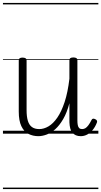

<svg xmlns="http://www.w3.org/2000/svg" viewBox="-20 -905 686 1300"><path d="M240 17Q203 17 172.5 1.5Q142 -14 124.5 -51Q107 -88 107 -150V-496Q107 -506 113.5 -510.5Q120 -515 132 -515Q146 -515 153 -510.5Q160 -506 160 -496V-159Q160 -116 168.5 -87.5Q177 -59 196 -45Q215 -31 246 -31Q277 -31 308.5 -49.5Q340 -68 368 -108.5Q396 -149 417.5 -214Q439 -279 450 -372V-497Q450 -507 456.5 -511.5Q463 -516 477 -516Q490 -516 497 -511.5Q504 -507 504 -497V-90Q504 -72 506.5 -58.5Q509 -45 516 -38Q523 -31 536 -31Q548 -31 558 -37Q568 -43 578.5 -57Q589 -71 600 -93Q604 -101 610.5 -101.5Q617 -102 625 -98Q634 -94 636.5 -87.5Q639 -81 636 -75Q625 -46 607.5 -25Q590 -4 569.5 6.5Q549 17 527 17Q508 17 494 11Q480 5 470 -6.5Q460 -18 455.5 -36Q451 -54 450 -77V-206Q433 -142 408 -99Q383 -56 354.5 -30.5Q326 -5 296 6Q266 17 240 17ZM0 365H646V375H0ZM0 -20H646V0H0ZM0 -505H646V-500H0ZM0 -885H646V-875H0Z"/></svg>

Font: Playwrite AT Guides
Style: Regular
Weight: 400
Designer: Veronika Burian, José Scaglione
Foundry: TypeTogether
Version: Version 1.003